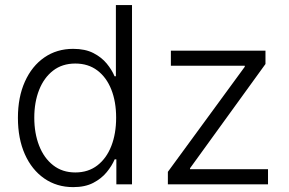

<svg xmlns="http://www.w3.org/2000/svg" viewBox="-20 -748 1171 779"><path d="M276.9 11.2Q210.4 11.2 159.7 -23.9Q108.9 -59.1 80.8 -122.3Q52.7 -185.5 52.7 -270Q52.7 -354 81.1 -417Q109.4 -480 159.9 -514.9Q210.4 -549.8 276.9 -549.8Q325.7 -549.8 358.9 -532.7Q392.1 -515.6 413.1 -490Q434.1 -464.4 444.8 -438.5H450.2V-727.5H515.6V0H452.1V-101.6H445.3Q434.1 -75.2 412.8 -49.3Q391.6 -23.4 358.4 -6.1Q325.2 11.2 276.9 11.2ZM285.6 -48.3Q337.9 -48.3 375 -76.9Q412.1 -105.5 431.6 -155.5Q451.2 -205.6 451.2 -270.5Q451.2 -335.4 431.6 -384.8Q412.1 -434.1 375 -462.2Q337.9 -490.2 285.6 -490.2Q232.4 -490.2 195.3 -461.4Q158.2 -432.6 138.7 -383.1Q119.1 -333.5 119.1 -270.5Q119.1 -207.5 138.7 -157.2Q158.2 -106.9 195.6 -77.6Q232.9 -48.3 285.6 -48.3ZM661.1 0V-50.8L973.1 -477.1V-481.4H673.3V-542.5H1057.1V-488.3L751 -65.4V-61.5H1067.4V0Z"/></svg>

Font: Inter 16pt Light
Style: Regular
Weight: 300
Version: Version 4.001;git-66647c0bb